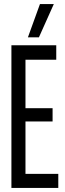

<svg xmlns="http://www.w3.org/2000/svg" viewBox="-20 -922 317 942"><path d="M36 0V-700H256V-629H105V-391H238V-326H105V-69H266V0ZM117 -739 176 -902H244L171 -739Z"/></svg>

Font: Georama ExtraCondensed
Style: Regular
Weight: 400
Width: 2
Designer: Jean-Baptiste Levee
Foundry: Production Type
Version: Version 1.000